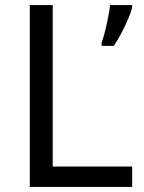

<svg xmlns="http://www.w3.org/2000/svg" viewBox="-20 -734 564 754"><path d="M97 0V-714H187V-80H499V0ZM499 -705Q495 -687 483.5 -660Q472 -633 457 -604.5Q442 -576 427 -554H379V-566Q386 -585 392.5 -611.5Q399 -638 404.5 -665.5Q410 -693 412 -714H499Z"/></svg>

Font: Noto Sans PhagsPa
Style: Regular
Weight: 400
Designer: Monotype Design Team
Foundry: Monotype Imaging Inc.
Version: Version 2.004; ttfautohint (v1.8.4.7-5d5b)